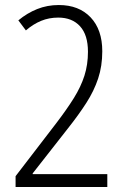

<svg xmlns="http://www.w3.org/2000/svg" viewBox="-20 -744 499 764"><path d="M407 0H42V-43L204 -254Q246 -309 274 -354Q302 -399 316 -443Q330 -487 330 -538Q330 -605 298.5 -639.5Q267 -674 212 -674Q175 -674 143.5 -661Q112 -648 83 -623L53 -663Q88 -692 128 -708Q168 -724 214 -724Q294 -724 340.5 -675Q387 -626 387 -540Q387 -481 370.5 -431.5Q354 -382 323.5 -334.5Q293 -287 251 -234L110 -54V-51H407Z"/></svg>

Font: Noto Sans Myanmar UI Condensed Light
Style: Regular
Weight: 300
Width: 3
Designer: Monotype Design Team
Foundry: Monotype Imaging Inc.
Version: Version 2.103; ttfautohint (v1.8.4.7-5d5b)